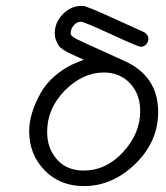

<svg xmlns="http://www.w3.org/2000/svg" viewBox="-20 -628 565 652"><path d="M79.1 -182.1Q79.1 -211.9 88.6 -243.9Q98.1 -275.9 117.7 -311.5Q137.2 -347.2 175.5 -377.7Q213.9 -408.2 265.1 -424.8Q258.3 -427.7 239.7 -436.3Q221.2 -444.8 214.6 -448Q208 -451.2 195.6 -459Q183.1 -466.8 179 -473.4Q174.8 -480 170.4 -491Q166 -502 166 -515.1Q166 -552.2 193.6 -580.1Q221.2 -607.9 255.9 -607.9H261.2Q273.4 -607.9 360.8 -567.9Q417 -542 458 -523.9Q459 -523.9 461.4 -522.5Q463.9 -521 465.3 -520.5Q466.8 -520 469.5 -518.6Q472.2 -517.1 473.1 -516.1Q474.1 -515.1 476.1 -513.2Q478 -511.2 479.5 -509.5Q481 -507.8 481.9 -505.9Q482.9 -503.9 483.4 -501.5Q483.9 -499 483.9 -496.1Q483.9 -486.3 476.6 -477.8Q469.2 -469.2 458 -469.2Q449.2 -469.2 357.2 -511.7Q265.1 -554.2 254.9 -554.2Q240.7 -554.2 230.5 -542Q220.2 -529.8 220.2 -517.1V-512.2Q222.2 -504.4 240.5 -495.1Q258.8 -485.8 400.9 -421.9Q517.1 -370.1 517.1 -248Q517.1 -147 439.5 -71.5Q361.8 3.9 265.1 3.9Q183.1 3.9 131.1 -50Q79.1 -104 79.1 -182.1ZM140.1 -180.2Q140.1 -124 173.6 -86.4Q207 -48.8 264.2 -48.8Q340.3 -48.8 398.2 -111.8Q456.1 -174.8 456.1 -251Q456.1 -308.1 421.6 -345Q387.2 -381.8 332 -381.8H331.1Q259.3 -380.9 199.7 -320.1Q140.1 -259.3 140.1 -180.2Z"/></svg>

Font: CMU Typewriter Text
Style: LightOblique
Weight: 200
Italic angle: -9.46001°
Version: Version 0.7.0